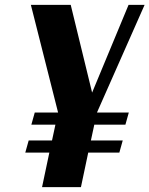

<svg xmlns="http://www.w3.org/2000/svg" viewBox="-20 -770 615 790"><path d="M183 -142H84L98 -192H194L208 -257H109L123 -307H219L107 -750H271L359 -389L509 -750H575L379 -307H510L496 -257H368L354 -192H485L471 -142H343L313 0H153Z"/></svg>

Font: Lobster
Style: Regular
Weight: 400
Designer: Impallari Type
Foundry: Impallari Type
Version: Version 2.100